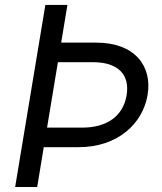

<svg xmlns="http://www.w3.org/2000/svg" viewBox="-20 -747 648 767"><path d="M224.4 -576.7 249.3 -727.3H161.2L40.5 0H128.6L154.8 -159.1H294.7C449.9 -159.1 550.4 -252.8 569.6 -367.9C588.8 -483 518.8 -576.7 364.3 -576.7ZM485.8 -366.5C471.9 -284.1 408.7 -237.2 308.2 -237.2H168L211.3 -498.6H350.9C452.1 -498.6 499.3 -448.9 485.8 -366.5Z"/></svg>

Font: Riot Sans 2.0
Style: Italic
Weight: 400
Italic angle: -9.39999°
Designer: Rasmus Andersson
Foundry: rsms
Version: Version 3.006;hotconv 1.0.109;makeotfexe 2.5.65596